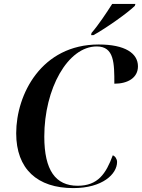

<svg xmlns="http://www.w3.org/2000/svg" viewBox="-20 -954 727 984"><path d="M449 -785 447 -774H459C528 -812 638 -891 671 -924L674 -934H555C527 -890 484 -825 449 -785ZM356 10C505 10 580 -62 580 -124C580 -139 570 -154 558 -158C523 -64 482 -2 378 -2C265 -2 207 -81 207 -254C207 -499 327 -716 476 -716C566 -716 566 -629 566 -525C636 -525 687 -556 687 -614C687 -681 621 -726 486 -726C192 -726 63 -470 63 -271C63 -88 171 10 356 10Z"/></svg>

Font: Noto Serif Display SemiBold
Style: Italic
Weight: 600
Italic angle: -12°
Designer: Monotype Design Team
Foundry: Monotype Imaging Inc.
Version: Version 2.009